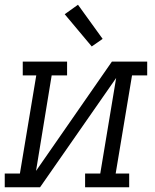

<svg xmlns="http://www.w3.org/2000/svg" viewBox="-33 -790 653 810"><path d="M-13 0V-58H51L120 -472H63V-530H250V-472H185L119 -69L439 -530H588V-472H524L455 -58H512V0H326V-58H390L457 -461L136 0ZM354 -594 240 -730 296 -770 400 -626Z"/></svg>

Font: Iosevka Slab LtExObl
Style: Regular
Weight: 300
Width: 7
Italic angle: -9°
Monospace: yes
Designer: Belleve Invis
Foundry: Belleve Invis
Version: Version 11.1.0; ttfautohint (v1.8.3)